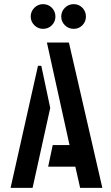

<svg xmlns="http://www.w3.org/2000/svg" viewBox="-20 -905 535 925"><path d="M335 -766Q310 -766 292.5 -783.5Q275 -801 275 -825Q275 -850 292.5 -867.5Q310 -885 335 -885Q360 -885 377 -867.5Q394 -850 394 -825Q394 -801 377 -783.5Q360 -766 335 -766ZM187 -766Q163 -766 145.5 -783.5Q128 -801 128 -825Q128 -850 145.5 -867.5Q163 -885 187 -885Q213 -885 230 -867.5Q247 -850 247 -825Q247 -801 230 -783.5Q213 -766 187 -766ZM366 0 343 -102H212L234 -206H315L206 -700H312L473 0ZM31 0 163 -588H179L222 -385L137 0Z"/></svg>

Font: Stick No Bills SemiBold
Style: Regular
Weight: 600
Designer: Kosala Senevirathne, Siva Puranthara, Lasantha Premarathna, Tharique Azeez
Foundry: mooniak
Version: Version 2.000